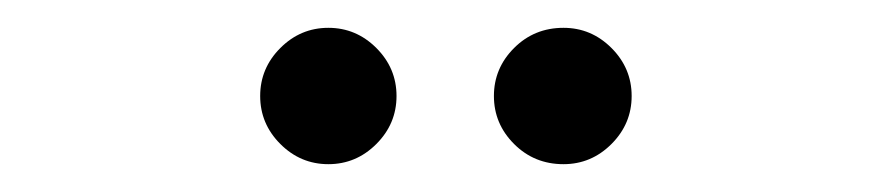

<svg xmlns="http://www.w3.org/2000/svg" viewBox="-20 -657 640 138"><path d="M167 -588Q167 -608 181.5 -622.5Q196 -637 216 -637Q236 -637 250.5 -622.5Q265 -608 265 -588Q265 -568 250.5 -553.5Q236 -539 216 -539Q196 -539 181.5 -553.5Q167 -568 167 -588ZM335 -588Q335 -608 349.5 -622.5Q364 -637 385 -637Q405 -637 419.5 -622.5Q434 -608 434 -588Q434 -568 419.5 -553.5Q405 -539 385 -539Q364 -539 349.5 -553.5Q335 -568 335 -588Z"/></svg>

Font: KoHo Medium
Style: Regular
Weight: 500
Version: Version 1.000; ttfautohint (v1.6)